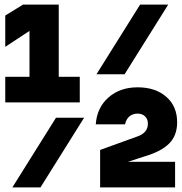

<svg xmlns="http://www.w3.org/2000/svg" viewBox="-20 -820 795 840"><path d="M716 -800 525 -495H402L593 -800ZM348 -305 157 0H34L225 -305ZM3 -372V-484H109V-758L170 -725L3 -615V-752L81 -800H237V-484H329V-372ZM418 -164 581 -223Q604 -231 615.5 -245Q627 -259 627 -279Q627 -299 614.5 -311Q602 -323 582 -323Q561 -323 546.5 -311Q532 -299 527 -276H399Q404 -349 454.5 -393.5Q505 -438 582 -438Q660 -438 707.5 -396.5Q755 -355 755 -285Q755 -227 720 -192Q685 -157 613 -136L475 -91L473 -112H746V0H418Z"/></svg>

Font: Martian Mono SemiExpanded SemiExpanded
Style: Bold
Weight: 700
Width: 6
Monospace: yes
Version: Version 1.000